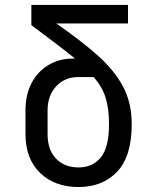

<svg xmlns="http://www.w3.org/2000/svg" viewBox="-20 -750 639 780"><path d="M299.3 9.8Q202.1 9.8 142.8 -47.6Q83.5 -105 83.5 -205.1V-301.8Q83.5 -364.7 107.9 -411.9Q132.3 -459 176.5 -485.6Q220.7 -512.2 278.3 -512.2H284.7Q250.5 -540 207 -573Q163.6 -606 107.4 -647.9V-730H500V-654.8H208.5Q305.2 -587.9 373.5 -527.8Q441.9 -467.8 478.5 -400.9Q515.1 -334 515.1 -245.1Q515.1 -115.2 456.1 -52.7Q397 9.8 299.3 9.8ZM299.3 -69.8Q356 -69.8 389.4 -110.4Q422.9 -150.9 422.9 -245.1Q422.9 -308.1 409.4 -352.1Q396 -396 360.8 -437H298.3Q243.2 -437 208.3 -399.4Q173.3 -361.8 173.3 -301.8V-205.1Q173.3 -141.1 207.8 -105.5Q242.2 -69.8 299.3 -69.8Z"/></svg>

Font: UDEV Gothic 35
Style: Regular
Weight: 400
Version: v2.1.0; ttfautohint (v1.8.4.7-5d5b-dirty) -l 6 -r 45 -G 200 